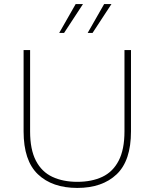

<svg xmlns="http://www.w3.org/2000/svg" viewBox="-20 -914 760 944"><path d="M360 10Q237 10 166.5 -57Q96 -124 96 -268V-668H128V-268Q128 -179 156.5 -124Q185 -69 237.5 -44.5Q290 -20 360 -20Q431 -20 483 -44.5Q535 -69 563.5 -124Q592 -179 592 -268V-668H624V-268Q624 -124 553.5 -57Q483 10 360 10ZM411 -752 492 -894H528L435 -752ZM271 -752 352 -894H388L295 -752Z"/></svg>

Font: Gantari Thin
Style: Regular
Weight: 250
Designer: Anugrah Pasau
Foundry: Lafontype
Version: Version 1.000